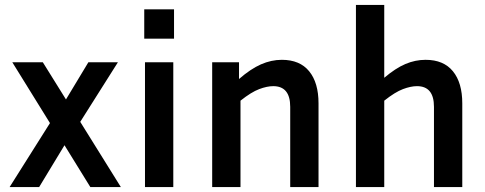

<svg xmlns="http://www.w3.org/2000/svg" viewBox="-20 -760 1971 780"><path d="M347 0 242 -170 139 0H19L183 -260L30 -507H154L248 -356L339 -507H459L306 -265L471 0Z M687 -603H566V-722H687ZM684 0H569V-507H684Z M1090 -410Q1065 -410 1033 -398Q1001 -386 957 -351V0H842V-507H951V-439Q998 -480 1040 -498.5Q1082 -517 1125 -517Q1198 -517 1236 -470.5Q1274 -424 1274 -340V0H1159V-326Q1159 -410 1090 -410Z M1674 -410Q1649 -410 1617 -398Q1585 -386 1541 -351V0H1426V-740H1541V-444Q1587 -483 1627 -500Q1667 -517 1709 -517Q1782 -517 1820 -470.5Q1858 -424 1858 -340V0H1743V-326Q1743 -410 1674 -410Z"/></svg>

Font: Inria Sans
Style: Bold
Weight: 700
Designer: Black Foundry Team
Foundry: Black Foundry
Version: Version 1.2; ttfautohint (v1.8.3)